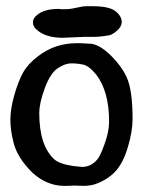

<svg xmlns="http://www.w3.org/2000/svg" viewBox="-20 -607 462 623"><path d="M251 -487.3 183.6 -484.4Q125 -484.4 95.7 -513.7Q86.9 -522.5 86.9 -535.2Q86.9 -547.9 100.6 -558.6Q124 -578.1 169.9 -578.1Q174.8 -578.1 174.8 -577.6Q174.8 -577.1 191.4 -577.1Q208 -577.1 228 -582Q248 -586.9 262.7 -586.9H279.3Q334 -586.9 354.5 -570.8Q375 -554.7 375 -535.6Q375 -516.6 348.6 -499Q339.8 -493.2 333 -492.2L312.5 -489.3Q298.8 -487.3 281.2 -487.3ZM252 -3.9 220.7 -4.9Q208 -3.9 188.5 -3.9Q132.8 -3.9 85.9 -45.9Q35.2 -95.7 23.4 -146.5Q13.7 -184.6 13.7 -219.2Q13.7 -253.9 26.4 -298.3Q39.1 -342.8 54.7 -371.1Q70.3 -399.4 102.5 -423.8Q157.2 -466.8 228.5 -466.8H242.2Q267.6 -465.8 277.3 -464.8Q306.6 -460 340.8 -425.8Q375 -391.6 390.6 -357.4Q410.2 -315.4 410.2 -220.7Q410.2 -180.7 394.5 -128.4Q378.9 -76.2 353 -49.3Q327.1 -22.5 287.1 -8.8Q269.5 -3.9 252 -3.9ZM216.8 -68.4 246.1 -65.4Q275.4 -65.4 295.9 -89.8Q304.7 -99.6 319.3 -139.6Q334 -179.7 334 -212.9Q334 -310.5 292 -365.2Q268.6 -393.6 249.5 -397.5Q230.5 -401.4 210.9 -401.4Q191.4 -401.4 167.5 -385.7Q143.6 -370.1 125.5 -321.3Q107.4 -272.5 107.4 -240.2Q107.4 -135.7 155.3 -90.8Q171.9 -75.2 216.8 -68.4Z"/></svg>

Font: Essays1743
Style: Medium
Weight: 500
Designer: Based on the typeface in a 1743 English translation of the essays of Montaigne.  PostScript/TrueType font designed by Jo
Version: Version 002.100